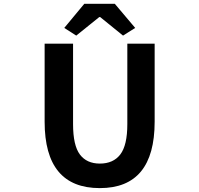

<svg xmlns="http://www.w3.org/2000/svg" viewBox="-20 -968 1040 1002"><path d="M501 13.7Q212.9 13.7 212.9 -333V-740.2H361.3V-320.3Q361.3 -209 397 -161.6Q432.6 -114.3 501 -114.3Q571.3 -114.3 607.9 -162.1Q644.5 -210 644.5 -320.3V-740.2H787.1V-333Q787.1 13.7 501 13.7ZM315.4 -822.3 419.9 -948.2H579.1L685.5 -822.3L622.1 -782.2L502.9 -878.9H498L377.9 -782.2Z"/></svg>

Font: Gen Shin Gothic Monospace Bold
Style: Bold
Weight: 700
Designer: [Source Han Sans]
Ryoko NISHIZUKA  (kana & ideographs); Paul D. Hunt (Latin, Greek & Cyrillic); Wenlong ZHANG  (bopomofo
Version: Version 1.002.20150607